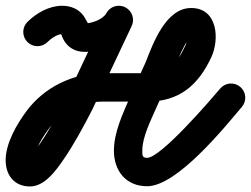

<svg xmlns="http://www.w3.org/2000/svg" viewBox="-64 -612 892 683"><path d="M105 -462.5C117 -474.5 139.1 -490.5 156.7 -490.5C163.9 -490.5 156.7 -491.1 153.2 -494.7C152.7 -495.1 150.4 -498.7 151.2 -496.8C153.8 -490.8 155.6 -484.6 158.2 -478.6C172.5 -445.7 200.8 -427.5 236.7 -427.5C298.9 -427.5 372.5 -460.8 403 -516.8C416.4 -541.3 407.4 -572 382.9 -585.3C358.4 -598.7 327.7 -589.7 314.4 -565.2C301.9 -542.3 261.2 -528.5 236.7 -528.5C235.1 -528.5 239.5 -527.6 239.8 -527.5C242.5 -526.4 245 -524.9 247.2 -522.9C262.1 -509.5 234.8 -553.8 233.1 -556C214.9 -580.9 186.9 -591.5 156.7 -591.5C111.2 -591.5 65.2 -565.6 33.6 -534C13.8 -514.2 13.8 -482.3 33.6 -462.5C53.3 -442.8 85.3 -442.8 105 -462.5ZM380.2 -586.7C355 -598.6 324.9 -587.8 313 -562.5C266.7 -464.1 220.3 -365.7 173.9 -267.2C173.9 -267.2 174.1 -267.6 174.3 -268C174.5 -268.4 174.7 -268.8 174.7 -268.8C145.3 -211.7 114.7 -154.2 78.3 -101.1C68.1 -86.2 57.3 -71.2 44.8 -58.2C42.3 -55.6 39.8 -53.1 37.1 -50.9C36.8 -50.6 31.1 -47.2 33.8 -48.2C36.5 -49.1 56.5 -49.7 42.7 -49.7C39.6 -49.7 46.4 -48 47.7 -47.2C56.8 -41.6 57.1 -29.1 57.1 -42C57.1 -78.1 91.4 -129.9 111.9 -157.3C156 -216.3 227.3 -250.5 300.7 -250.5C353.7 -250.5 406.7 -250.5 459.7 -250.5C574 -250.5 641.7 -309.4 687.8 -408.7C717.7 -473.2 709.9 -583.5 616.3 -583.5C616.3 -583.5 616.4 -583.5 616.6 -583.5C616.7 -583.5 616.9 -583.5 616.9 -583.5C526.9 -584.6 480.7 -459 454.4 -391.2C454.4 -391.2 454.6 -391.8 454.9 -392.4C455.1 -393 455.4 -393.6 455.4 -393.6C436.3 -351.2 417.3 -308.8 398.2 -266.4C398.2 -266.4 398.2 -266.2 398.1 -266.1C398 -265.9 398 -265.7 398 -265.7C372.7 -207.3 341.2 -140.8 341.2 -76C341.2 -4.2 384.1 50.5 459.4 50.5C566.2 50.5 735.6 -159.9 796.6 -231.9C814.6 -253.2 811.9 -285 790.6 -303C769.3 -321 737.5 -318.4 719.4 -297.1C688.5 -260.5 508.5 -50.5 459.4 -50.5C441.9 -50.5 442.2 -59.3 442.2 -76C442.2 -124.7 471.8 -181.9 490.7 -225.7C490.7 -225.7 490.6 -225.5 490.5 -225.4C490.5 -225.2 490.4 -225 490.4 -225C509.4 -267.4 528.5 -309.9 547.5 -352.3C547.5 -352.3 547.8 -352.9 548 -353.5C548.2 -354.1 548.5 -354.7 548.5 -354.7C555.1 -371.7 603.6 -482.7 615.6 -482.5C615.8 -482.5 616.1 -482.5 616.3 -482.5C616.4 -482.5 616.5 -482.5 616.3 -482.5C615.5 -482.6 614.8 -482.6 614.1 -482.7C611.5 -483 609.1 -484 606.9 -485.4C599.2 -490.3 602.5 -464.9 596.2 -451.3C566.6 -387.6 534.1 -351.5 459.7 -351.5C406.7 -351.5 353.7 -351.5 300.7 -351.5C195.6 -351.5 94.1 -302.2 31 -217.8C-4 -171 -43.9 -102.5 -43.9 -42C-43.9 11.2 -13.1 51.3 42.7 51.3C94.9 51.3 135.2 -5.5 161.7 -44C200.4 -100.6 233.2 -161.7 264.5 -222.6C264.5 -222.6 264.7 -223 264.9 -223.4C265.1 -223.8 265.3 -224.2 265.3 -224.2C311.7 -322.6 358 -421 404.4 -519.5C416.3 -544.7 405.5 -574.8 380.2 -586.7Z"/></svg>

Font: FRB American Cursive Guidelines Ultra
Style: Bold Italic
Weight: 1000
Italic angle: -25°
Version: Version 2.0;Modular Font Editor K font №1